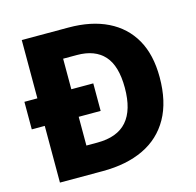

<svg xmlns="http://www.w3.org/2000/svg" viewBox="-104 -822 946 929"><g transform="rotate(-15 368.5 -357.0)"><path d="M318 -714Q432 -714 513.5 -674Q595 -634 638.5 -557.5Q682 -481 682 -368Q682 -246 636 -164Q590 -82 504 -41Q418 0 299 0H84V-284H19V-422H84V-714ZM323 -575H254V-422H364V-284H254V-140H309Q409 -140 457.5 -195.5Q506 -251 506 -362Q506 -472 459.5 -523.5Q413 -575 323 -575Z"/></g></svg>

Font: Noto Sans Cham ExtraBold
Style: Regular
Weight: 800
Version: Version 2.002